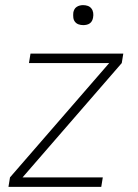

<svg xmlns="http://www.w3.org/2000/svg" viewBox="-20 -729 540 749"><path d="M13 0 19 -37 406 -483H93L99 -520H461L455 -483L68 -37H381L375 0ZM305 -631Q295 -631 286.5 -634Q278 -637 272.5 -644Q267 -651 266 -660.5Q265 -670 266 -680Q267 -686 270 -692Q273 -698 279 -702Q285 -706 291.5 -707.5Q298 -709 304 -709Q314 -709 322.5 -706Q331 -703 336.5 -696Q342 -689 343.5 -679.5Q345 -670 343 -660Q342 -654 339 -648Q336 -642 330.5 -638Q325 -634 318 -632.5Q311 -631 305 -631Z"/></svg>

Font: Iosevka SS18 Extralight
Style: Italic
Weight: 200
Italic angle: -9°
Monospace: yes
Designer: Belleve Invis
Foundry: Belleve Invis
Version: Version 25.1.1; ttfautohint (v1.8.4)